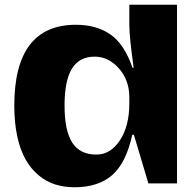

<svg xmlns="http://www.w3.org/2000/svg" viewBox="-20 -770 823 806"><path d="M40 -326.2Q40 -666 298.8 -666Q385.7 -666 444.1 -625Q502.4 -584 536.1 -485.8H541Q522.9 -615.2 522.9 -666V-750H723.1V0H603L542 -204.1H535.2Q509.3 -85.9 450.9 -34.9Q392.6 16.1 293 16.1Q249 16.1 211.4 4.2Q173.8 -7.8 141.8 -34.4Q109.9 -61 87.4 -100.6Q64.9 -140.1 52.5 -197.5Q40 -254.9 40 -326.2ZM251 -327.1Q251 -221.7 283.2 -171.4Q315.4 -121.1 384.8 -121.1Q443.8 -121.1 483.4 -180.9Q522.9 -240.7 522.9 -335.9V-361.8Q522.9 -433.6 479 -482.9Q435.1 -532.2 377.9 -532.2Q313 -532.2 282 -481.9Q251 -431.6 251 -327.1Z"/></svg>

Font: Mayenne Sans Regular
Style: Regular
Weight: 600
Width: 6
Designer: Jérémy Landes — Studio Triple
Foundry: Jérémy Landes — Studio Triple
Version: Version 1.001;hotconv 1.0.109;makeotfexe 2.5.65596